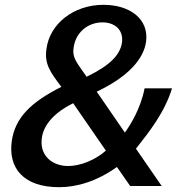

<svg xmlns="http://www.w3.org/2000/svg" viewBox="-20 -773 763 798"><path d="M410 -753C286 -753 186 -674 173 -569C164 -507 189 -473 235 -412C110 -349 43 -285 29 -187C13 -73 79 5 226 5C299 5 382 -19 466 -79L521 0H652L545 -155C601 -226 664 -305 695 -406H581C564 -319 520 -251 499 -222L382 -392C517 -456 577 -530 587 -599C600 -693 521 -753 410 -753ZM420 -147C375 -107 313 -83 263 -83C200 -83 148 -123 153 -190C157 -257 213 -309 284 -344ZM406 -680C455 -680 494 -651 487 -596C479 -546 441 -503 340 -454L321 -481C295 -518 280 -539 286 -575C294 -637 344 -680 406 -680Z"/></svg>

Font: Cheyenne Sans Medium
Style: Italic
Weight: 500
Italic angle: -8.13011°
Designer: The Public Sans project authors (U.S. Web Design System), Libre Franklin designed by Pablo Impallari and Rodrigo Fuenzal
Foundry: The Cheyenne Sans Project Authors
Version: Version 2.007